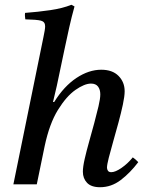

<svg xmlns="http://www.w3.org/2000/svg" viewBox="-20 -772 616 804"><path d="M167 -160 134 0H36L162 -617Q165 -631 167 -643Q169 -655 169 -662Q169 -681 151.5 -685.5Q134 -690 86 -691Q85 -698 84.5 -704.5Q84 -711 85 -718Q139 -722 190.5 -729.5Q242 -737 279 -752L292 -745Q280 -702 270 -657.5Q260 -613 250 -565L218 -413L202 -345H207Q248 -411 300 -445.5Q352 -480 404 -480Q451 -480 476.5 -454Q502 -428 502 -390Q502 -369 494.5 -334Q487 -299 476 -258.5Q465 -218 454 -179.5Q443 -141 435.5 -111.5Q428 -82 428 -70Q428 -63 432 -57Q436 -51 446 -51Q463 -51 489 -69Q515 -87 536 -113Q549 -104 559 -93Q525 -48 485.5 -18Q446 12 399 12Q362 12 344.5 -6.5Q327 -25 327 -53Q327 -73 334.5 -106Q342 -139 353 -178Q364 -217 374.5 -256Q385 -295 392.5 -327Q400 -359 400 -377Q400 -397 390.5 -409.5Q381 -422 361 -422Q334 -422 296 -395.5Q258 -369 222.5 -311.5Q187 -254 167 -160Z"/></svg>

Font: Tiro Devanagari Marathi
Style: Italic
Weight: 400
Italic angle: -11°
Designer: Devanagari: John Hudson & Fiona Ross, assisted by Paul Hanslow. Latin: John Hudson with Paul Hanslow, assisted by Kaja S
Foundry: Tiro Typeworks Ltd.
Version: Version 1.52